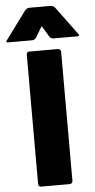

<svg xmlns="http://www.w3.org/2000/svg" viewBox="-105 -1073 573 1153"><g transform="rotate(-5 182.0 -496.0)"><path d="M78 24V-754Q78 -772 95 -772H267Q275 -772 280 -767Q285 -762 285 -754V24Q285 32 280 37Q275 42 267 42H95Q78 42 78 24ZM116 -838H-26Q-37 -838 -37 -844Q-37 -848 -33 -852L91 -1020Q102 -1034 120 -1034H244Q262 -1034 273 -1020L397 -852Q401 -848 401 -844Q401 -838 390 -838H248Q230 -838 221 -853L182 -918L143 -853Q134 -838 116 -838Z"/></g></svg>

Font: LINE Seed JP_TTF ExtraBold
Style: Regular
Weight: 800
Designer: LY Corporation & Fontrix & Fontworks
Version: Version 1.015